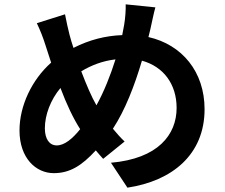

<svg xmlns="http://www.w3.org/2000/svg" viewBox="-20 -814 1040 886"><path d="M70 -212C70 -84 146 -15 228 -15C301 -15 356 -48 422 -120C433 -107 444 -94 456 -81L555 -161C537 -178 519 -198 501 -220C557 -305 601 -419 635 -534C734 -507 795 -426 795 -316C795 -193 710 -82 492 -63L568 52C774 21 924 -100 924 -310C924 -483 820 -608 665 -643L674 -680C680 -705 689 -753 697 -780L560 -794C561 -770 558 -728 553 -700C550 -685 547 -669 544 -652C467 -649 394 -631 319 -593C312 -614 306 -634 301 -653C294 -682 286 -715 280 -748L150 -707C167 -671 179 -640 190 -605C198 -579 207 -552 216 -525C127 -446 70 -326 70 -212ZM187 -222C187 -283 213 -353 259 -408C287 -333 319 -266 350 -218C314 -173 277 -143 242 -143C207 -143 187 -174 187 -222ZM355 -485C402 -513 453 -533 513 -540C490 -467 460 -391 425 -328C403 -366 378 -424 355 -485Z"/></svg>

Font: GenEiGothic-pro-Regular
Style: Bold
Weight: 700
Designer: Ryoko NISHIZUKA (kana & ideographs); Paul D. Hunt (Latin, Greek & Cyrillic); Wenlong ZHANG (bopomofo); Sandoll Communica
Foundry: Adobe Systems Incorporated; o_tamon
Version: Version 1.000.140830